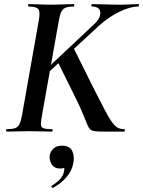

<svg xmlns="http://www.w3.org/2000/svg" viewBox="-20 -645 701 941"><path d="M13 0Q10 0 10 -6Q10 -12 13 -12Q40 -12 54 -17Q68 -22 75.5 -37Q83 -52 88 -81L170 -544Q178 -587 168 -600Q158 -613 120 -613Q118 -613 118 -619Q118 -625 120 -625Q143 -625 170.5 -623.5Q198 -622 229 -622Q261 -622 290.5 -623.5Q320 -625 342 -625Q344 -625 344 -619Q344 -613 342 -613Q315 -613 301 -607Q287 -601 280 -586Q273 -571 268 -542L186 -81Q181 -52 180.5 -37Q180 -22 192 -17Q204 -12 235 -12Q238 -12 238 -6Q238 0 235 0Q210 0 185 -1Q160 -2 122 -2Q91 -2 63 -1Q35 0 13 0ZM495 0Q464 0 448 -1.5Q432 -3 423.5 -10Q415 -17 408 -33.5Q401 -50 389 -80.5Q377 -111 353 -160L263 -342L340 -411L437 -216Q472 -147 493.5 -106Q515 -65 530 -45Q545 -25 558 -18.5Q571 -12 589 -12Q592 -12 592 -6Q592 0 589 0Q552 0 529 0Q506 0 495 0ZM160 -262 439 -524Q474 -556 471.5 -584.5Q469 -613 430 -613Q428 -613 428 -619Q428 -625 430 -625Q450 -625 488 -623.5Q526 -622 560 -622Q596 -622 617.5 -623.5Q639 -625 658 -625Q661 -625 661 -619Q661 -613 658 -613Q619 -613 566.5 -588Q514 -563 464 -518L185 -260ZM241 275Q237 277 233.5 272.5Q230 268 234 265Q257 251 273 234.5Q289 218 293 198Q298 177 292.5 167Q287 157 279 156L312 137Q313 159 304.5 170Q296 181 276 181Q245 181 232.5 159Q220 137 224 115Q228 96 242.5 82.5Q257 69 284 69Q322 69 334 95Q346 121 339 156Q332 193 305 224Q278 255 241 275Z"/></svg>

Font: Cormorant Light
Style: Bold Italic
Weight: 700
Italic angle: -10°
Version: Version 4.000